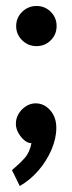

<svg xmlns="http://www.w3.org/2000/svg" viewBox="-20 -488 239 641"><path d="M102 -334Q130 -334 149.5 -353.5Q169 -373 169 -401Q169 -429 149.5 -448.5Q130 -468 102 -468Q74 -468 54 -448.5Q34 -429 34 -401Q34 -373 54 -353.5Q74 -334 102 -334ZM99 -143Q81 -143 65.5 -132.5Q50 -122 41.5 -107Q33 -92 33 -75Q33 -59 41.5 -44Q50 -29 61.5 -19.5Q73 -10 85 -10Q79 21 62 40Q45 59 20 80L46 133Q81 113 108.5 81Q136 49 152 11.5Q168 -26 168 -61Q168 -97 147.5 -120Q127 -143 99 -143Z"/></svg>

Font: Catamaran SemiBold
Style: Regular
Weight: 600
Designer: Pria Ravichandran
Version: Version 2.000